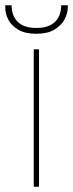

<svg xmlns="http://www.w3.org/2000/svg" viewBox="-57 -708 277 728"><path d="M71 0V-521H91V0ZM81 -580Q38 -580 12 -595.5Q-14 -611 -25.5 -633.5Q-37 -656 -37 -678V-688H-13Q-13 -648 10.5 -625Q34 -602 81 -602Q128 -602 151.5 -625Q175 -648 175 -688H200V-680Q200 -657 187.5 -634Q175 -611 149 -595.5Q123 -580 81 -580Z"/></svg>

Font: DM Sans 10pt Thin
Style: Regular
Weight: 250
Version: Version 4.004;gftools[0.9.30]